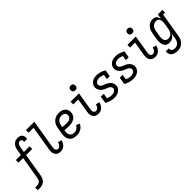

<svg xmlns="http://www.w3.org/2000/svg" viewBox="196 -2052 3584 3584"><g transform="rotate(-45 1988.5 -260.0)"><path d="M-23 215V145H29Q47 145 66 138.5Q85 132 99.5 118Q114 104 121.5 86Q129 68 132 49L207 -403H85V-473H218L239 -594Q242 -614 248 -633Q254 -652 264.5 -669.5Q275 -687 290 -701.5Q305 -716 323 -726Q341 -736 360.5 -739.5Q380 -743 399 -743Q426 -743 451 -735Q476 -727 492 -708.5Q508 -690 513 -663.5Q518 -637 514 -611Q513 -609 513 -607Q513 -605 512 -603H435Q435 -604 435 -605Q435 -606 435 -606Q437 -619 436 -631.5Q435 -644 429 -653.5Q423 -663 411.5 -668Q400 -673 388 -673Q373 -673 358.5 -664Q344 -655 335.5 -641.5Q327 -628 322.5 -613Q318 -598 315 -583L297 -473H447V-403H285L209 60Q205 81 198 101.5Q191 122 179 141Q167 160 149.5 175Q132 190 112 199Q92 208 70.5 211.5Q49 215 29 215Z M793 8Q770 8 748 3Q726 -2 708.5 -14.5Q691 -27 679.5 -45.5Q668 -64 663 -85Q658 -106 658.5 -129.5Q659 -153 663 -175L744 -665H613V-735H834L740 -164Q737 -147 736.5 -129.5Q736 -112 742 -96.5Q748 -81 761.5 -71.5Q775 -62 793 -62Q809 -62 824 -70.5Q839 -79 849.5 -92.5Q860 -106 866.5 -121Q873 -136 877 -152L952 -133Q944 -106 930.5 -80Q917 -54 896 -33.5Q875 -13 847.5 -2.5Q820 8 793 8Z M1218 8Q1189 8 1160 2.5Q1131 -3 1107.5 -17.5Q1084 -32 1067.5 -54.5Q1051 -77 1043.5 -104Q1036 -131 1036 -160.5Q1036 -190 1041 -219L1061 -339Q1065 -364 1073 -389Q1081 -414 1095 -436.5Q1109 -459 1129.5 -477.5Q1150 -496 1173.5 -507.5Q1197 -519 1222.5 -523.5Q1248 -528 1273 -528Q1298 -528 1322 -524Q1346 -520 1367 -510Q1388 -500 1404.5 -483.5Q1421 -467 1430.5 -446Q1440 -425 1443 -401Q1446 -377 1442 -352Q1438 -331 1427.5 -310Q1417 -289 1400.5 -272.5Q1384 -256 1363 -245Q1342 -234 1320.5 -228.5Q1299 -223 1277 -221Q1255 -219 1234 -219Q1205 -219 1176.5 -220.5Q1148 -222 1121 -227L1117 -208Q1115 -190 1114 -171.5Q1113 -153 1117 -136.5Q1121 -120 1129.5 -105Q1138 -90 1151.5 -80Q1165 -70 1182.5 -66Q1200 -62 1218 -62Q1236 -62 1255 -66.5Q1274 -71 1290.5 -81.5Q1307 -92 1320 -107.5Q1333 -123 1342 -140L1411 -108Q1397 -82 1376.5 -59Q1356 -36 1330 -20.5Q1304 -5 1275 1.5Q1246 8 1218 8ZM1251 -288Q1270 -288 1288 -291Q1306 -294 1323 -303.5Q1340 -313 1351 -329.5Q1362 -346 1365 -364Q1369 -384 1363.5 -403Q1358 -422 1344.5 -434.5Q1331 -447 1312 -452.5Q1293 -458 1273 -458Q1256 -458 1239.5 -454.5Q1223 -451 1207.5 -442.5Q1192 -434 1179.5 -421Q1167 -408 1158.5 -392.5Q1150 -377 1145 -360.5Q1140 -344 1137 -328L1132 -297Q1147 -294 1161.5 -292.5Q1176 -291 1191 -290.5Q1206 -290 1221 -289Q1236 -288 1251 -288Z M1793 8Q1770 8 1748 3Q1726 -2 1708.5 -14.5Q1691 -27 1679.5 -45.5Q1668 -64 1663 -85Q1658 -106 1658.5 -129.5Q1659 -153 1663 -175L1708 -450H1577V-520H1798L1740 -164Q1737 -147 1736.5 -129.5Q1736 -112 1742 -96.5Q1748 -81 1761.5 -71.5Q1775 -62 1793 -62Q1809 -62 1824 -70.5Q1839 -79 1849.5 -92.5Q1860 -106 1866.5 -121Q1873 -136 1877 -152L1952 -133Q1944 -106 1930.5 -80Q1917 -54 1896 -33.5Q1875 -13 1847.5 -2.5Q1820 8 1793 8ZM1793 -608Q1778 -608 1764 -613Q1750 -618 1741.5 -629.5Q1733 -641 1731 -655.5Q1729 -670 1731 -685Q1733 -695 1738.5 -705Q1744 -715 1753 -721.5Q1762 -728 1772 -730.5Q1782 -733 1793 -733Q1808 -733 1821.5 -727.5Q1835 -722 1843.5 -710.5Q1852 -699 1854 -684.5Q1856 -670 1854 -655Q1852 -645 1847 -635Q1842 -625 1833 -618.5Q1824 -612 1813.5 -610Q1803 -608 1793 -608Z M2209 8Q2158 8 2110 -6.5Q2062 -21 2020 -46L2044 -188H2120L2102 -85Q2127 -75 2153.5 -68.5Q2180 -62 2209 -62Q2225 -62 2242 -65Q2259 -68 2274.5 -75.5Q2290 -83 2302.5 -96.5Q2315 -110 2317 -127Q2320 -144 2313.5 -159.5Q2307 -175 2295 -186Q2283 -197 2268.5 -204.5Q2254 -212 2238.5 -218Q2223 -224 2207.5 -230Q2192 -236 2178 -244Q2164 -252 2151 -261.5Q2138 -271 2127 -283Q2116 -295 2107.5 -309Q2099 -323 2093.5 -338Q2088 -353 2086.5 -370Q2085 -387 2087 -405Q2092 -434 2110 -459Q2128 -484 2153.5 -500Q2179 -516 2208 -522Q2237 -528 2265 -528Q2317 -528 2364 -513.5Q2411 -499 2453 -474L2431 -340H2355L2371 -435Q2346 -445 2320 -451.5Q2294 -458 2266 -458Q2250 -458 2234 -455Q2218 -452 2203.5 -444.5Q2189 -437 2178 -423Q2167 -409 2164 -394Q2161 -376 2167.5 -360.5Q2174 -345 2186 -334Q2198 -323 2212.5 -315.5Q2227 -308 2242.5 -302Q2258 -296 2273.5 -290Q2289 -284 2303 -276.5Q2317 -269 2330 -259Q2343 -249 2354 -237.5Q2365 -226 2374 -212Q2383 -198 2388 -182.5Q2393 -167 2395 -150Q2397 -133 2394 -116Q2389 -86 2370 -60.5Q2351 -35 2324.5 -19.5Q2298 -4 2268 2Q2238 8 2209 8Z M2709 8Q2658 8 2610 -6.5Q2562 -21 2520 -46L2544 -188H2620L2602 -85Q2627 -75 2653.5 -68.5Q2680 -62 2709 -62Q2725 -62 2742 -65Q2759 -68 2774.5 -75.5Q2790 -83 2802.5 -96.5Q2815 -110 2817 -127Q2820 -144 2813.5 -159.5Q2807 -175 2795 -186Q2783 -197 2768.5 -204.5Q2754 -212 2738.5 -218Q2723 -224 2707.5 -230Q2692 -236 2678 -244Q2664 -252 2651 -261.5Q2638 -271 2627 -283Q2616 -295 2607.5 -309Q2599 -323 2593.5 -338Q2588 -353 2586.5 -370Q2585 -387 2587 -405Q2592 -434 2610 -459Q2628 -484 2653.5 -500Q2679 -516 2708 -522Q2737 -528 2765 -528Q2817 -528 2864 -513.5Q2911 -499 2953 -474L2931 -340H2855L2871 -435Q2846 -445 2820 -451.5Q2794 -458 2766 -458Q2750 -458 2734 -455Q2718 -452 2703.5 -444.5Q2689 -437 2678 -423Q2667 -409 2664 -394Q2661 -376 2667.5 -360.5Q2674 -345 2686 -334Q2698 -323 2712.5 -315.5Q2727 -308 2742.5 -302Q2758 -296 2773.5 -290Q2789 -284 2803 -276.5Q2817 -269 2830 -259Q2843 -249 2854 -237.5Q2865 -226 2874 -212Q2883 -198 2888 -182.5Q2893 -167 2895 -150Q2897 -133 2894 -116Q2889 -86 2870 -60.5Q2851 -35 2824.5 -19.5Q2798 -4 2768 2Q2738 8 2709 8Z M3293 8Q3270 8 3248 3Q3226 -2 3208.5 -14.5Q3191 -27 3179.5 -45.5Q3168 -64 3163 -85Q3158 -106 3158.5 -129.5Q3159 -153 3163 -175L3208 -450H3077V-520H3298L3240 -164Q3237 -147 3236.5 -129.5Q3236 -112 3242 -96.5Q3248 -81 3261.5 -71.5Q3275 -62 3293 -62Q3309 -62 3324 -70.5Q3339 -79 3349.5 -92.5Q3360 -106 3366.5 -121Q3373 -136 3377 -152L3452 -133Q3444 -106 3430.5 -80Q3417 -54 3396 -33.5Q3375 -13 3347.5 -2.5Q3320 8 3293 8ZM3293 -608Q3278 -608 3264 -613Q3250 -618 3241.5 -629.5Q3233 -641 3231 -655.5Q3229 -670 3231 -685Q3233 -695 3238.5 -705Q3244 -715 3253 -721.5Q3262 -728 3272 -730.5Q3282 -733 3293 -733Q3308 -733 3321.5 -727.5Q3335 -722 3343.5 -710.5Q3352 -699 3354 -684.5Q3356 -670 3354 -655Q3352 -645 3347 -635Q3342 -625 3333 -618.5Q3324 -612 3313.5 -610Q3303 -608 3293 -608Z M3666 223Q3643 223 3620.5 220Q3598 217 3578 209.5Q3558 202 3541 188.5Q3524 175 3513.5 156.5Q3503 138 3499 116Q3495 94 3499 72H3576Q3574 90 3580 107Q3586 124 3599 134.5Q3612 145 3629.5 149Q3647 153 3666 153Q3689 153 3713 143Q3737 133 3754 113.5Q3771 94 3780 70.5Q3789 47 3793 23L3810 -81Q3798 -61 3782 -43.5Q3766 -26 3746.5 -14Q3727 -2 3705 3Q3683 8 3661 8Q3661 8 3661 8Q3661 8 3661 8Q3635 8 3611.5 -0.5Q3588 -9 3572 -27Q3556 -45 3547.5 -68.5Q3539 -92 3536 -116.5Q3533 -141 3535 -167.5Q3537 -194 3541 -219L3561 -339Q3565 -363 3571.5 -386Q3578 -409 3590 -430.5Q3602 -452 3619 -471Q3636 -490 3657 -503Q3678 -516 3701.5 -522Q3725 -528 3749 -528Q3772 -528 3793.5 -521Q3815 -514 3830 -498.5Q3845 -483 3853.5 -463Q3862 -443 3866 -421L3882 -520H4000V-450H3949L3869 34Q3865 59 3857.5 83Q3850 107 3836.5 129Q3823 151 3804 170Q3785 189 3762 201Q3739 213 3714.5 218Q3690 223 3666 223ZM3704 -62Q3719 -62 3734.5 -65.5Q3750 -69 3763.5 -77.5Q3777 -86 3788.5 -98Q3800 -110 3807.5 -124Q3815 -138 3819.5 -153Q3824 -168 3827 -183L3847 -303Q3849 -320 3850.5 -338Q3852 -356 3850.5 -372.5Q3849 -389 3843.5 -405Q3838 -421 3828 -433.5Q3818 -446 3802 -452Q3786 -458 3768 -458Q3752 -458 3735.5 -454Q3719 -450 3704.5 -441Q3690 -432 3678 -419Q3666 -406 3658 -391Q3650 -376 3645 -360Q3640 -344 3637 -328L3617 -208Q3615 -191 3614 -173.5Q3613 -156 3615.5 -140Q3618 -124 3624.5 -109Q3631 -94 3642.5 -83Q3654 -72 3670 -67Q3686 -62 3703 -62Z"/></g></svg>

Font: Iosevka Gothic
Style: Italic
Weight: 400
Italic angle: -9°
Monospace: yes
Designer: Belleve Invis
Foundry: Belleve Invis
Version: Version 15.5.1; ttfautohint (v1.8.4)